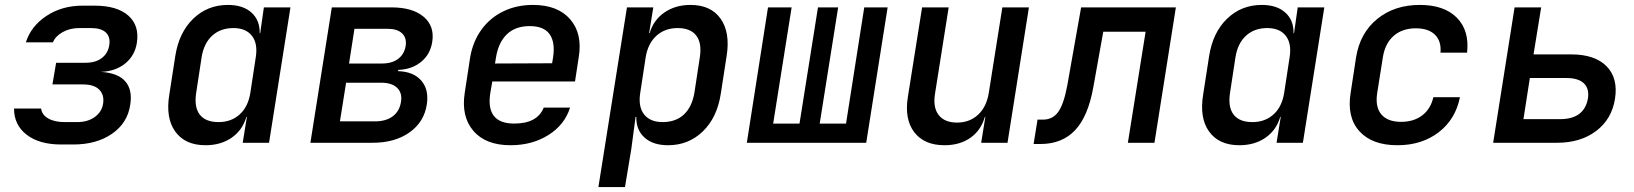

<svg xmlns="http://www.w3.org/2000/svg" viewBox="-20 -580 6640 780"><path d="M228 7Q140 7 88.5 -32.5Q37 -72 37 -139H147Q150 -114 175.5 -99Q201 -84 243 -84H293Q337 -84 365.5 -105Q394 -126 399 -160Q404 -195 383 -216Q362 -237 317 -237H193L208 -325H327Q369 -325 394 -344.5Q419 -364 424 -397Q429 -430 410 -448Q391 -466 350 -466H302Q264 -466 234.5 -449.5Q205 -433 195 -408H85Q106 -474 169 -515.5Q232 -557 315 -557H364Q456 -557 501.5 -516.5Q547 -476 536 -406Q528 -354 488.5 -322Q449 -290 389 -288Q459 -284 489 -249.5Q519 -215 509 -154Q498 -80 435 -36.5Q372 7 278 7Z M815 10Q732 10 692 -45.5Q652 -101 668 -197L692 -352Q707 -448 765 -504Q823 -560 906 -560Q967 -560 1001.5 -529Q1036 -498 1035 -445H1037L1052 -550H1160L1073 0H966L983 -105H981Q965 -51 921 -20.5Q877 10 815 10ZM868 -84Q919 -84 953.5 -115Q988 -146 997 -203L1019 -347Q1028 -403 1003.5 -434.5Q979 -466 928 -466Q876 -466 842 -435Q808 -404 799 -347L777 -203Q768 -145 791.5 -114.5Q815 -84 868 -84Z M1241 0 1328 -550H1570Q1656 -550 1701 -512Q1746 -474 1736 -410Q1728 -359 1690.5 -328.5Q1653 -298 1598 -296L1597 -291Q1660 -289 1691.5 -252.5Q1723 -216 1714 -156Q1703 -84 1643.5 -42Q1584 0 1494 0ZM1398 -322H1532Q1572 -322 1597 -340.5Q1622 -359 1628 -393Q1633 -426 1613.5 -444.5Q1594 -463 1555 -463H1420ZM1361 -87H1504Q1548 -87 1575.5 -107.5Q1603 -128 1609 -166Q1615 -202 1593.5 -223Q1572 -244 1528 -244H1386Z M2054 10Q1953 10 1903 -48.5Q1853 -107 1868 -203L1890 -347Q1901 -411 1935.5 -459Q1970 -507 2024 -533.5Q2078 -560 2145 -560Q2246 -560 2296.5 -501.5Q2347 -443 2331 -347L2316 -249H1980L1972 -203Q1952 -78 2069 -78Q2163 -78 2189 -143H2296Q2274 -73 2208 -31.5Q2142 10 2054 10ZM1995 -347 1991 -322 2223 -323 2227 -348Q2236 -409 2212.5 -441.5Q2189 -474 2132 -474Q2074 -474 2039.5 -441Q2005 -408 1995 -347Z M2411 180 2527 -550H2634L2617 -445H2619Q2635 -499 2679.5 -529.5Q2724 -560 2785 -560Q2868 -560 2907.5 -504Q2947 -448 2932 -353L2908 -198Q2893 -102 2835 -46Q2777 10 2694 10Q2633 10 2598.5 -21Q2564 -52 2565 -105H2562L2545 23L2519 180ZM2672 -84Q2725 -84 2758 -114.5Q2791 -145 2801 -203L2823 -347Q2832 -405 2808.5 -435.5Q2785 -466 2733 -466Q2681 -466 2646.5 -434.5Q2612 -403 2603 -347L2581 -203Q2572 -147 2596.5 -115.5Q2621 -84 2672 -84Z M3014 0 3100 -550H3196L3121 -78H3228L3303 -550H3385L3310 -78H3417L3491 -550H3586L3499 0Z M3817 10Q3735 10 3694.5 -42.5Q3654 -95 3668 -185L3726 -550H3834L3778 -196Q3770 -142 3794 -112Q3818 -82 3868 -82Q3919 -82 3953.5 -114Q3988 -146 3997 -203L4052 -550H4160L4073 0H3966L3983 -105H3981Q3965 -50 3922 -20Q3879 10 3817 10Z M4179 5 4195 -94H4217Q4257 -94 4279.5 -126Q4302 -158 4316 -234L4372 -550H4757L4670 0H4562L4634 -451H4462L4422 -228Q4401 -108 4348 -51.5Q4295 5 4207 5Z M5015 10Q4932 10 4892 -45.5Q4852 -101 4868 -197L4892 -352Q4907 -448 4965 -504Q5023 -560 5106 -560Q5167 -560 5201.5 -529Q5236 -498 5235 -445H5237L5252 -550H5360L5273 0H5166L5183 -105H5181Q5165 -51 5121 -20.5Q5077 10 5015 10ZM5068 -84Q5119 -84 5153.5 -115Q5188 -146 5197 -203L5219 -347Q5228 -403 5203.5 -434.5Q5179 -466 5128 -466Q5076 -466 5042 -435Q5008 -404 4999 -347L4977 -203Q4968 -145 4991.5 -114.5Q5015 -84 5068 -84Z M5657 10Q5554 10 5502.5 -47Q5451 -104 5467 -203L5489 -347Q5505 -446 5575 -503Q5645 -560 5748 -560Q5847 -560 5898.5 -508Q5950 -456 5940 -366H5832Q5836 -413 5809.5 -439Q5783 -465 5732 -465Q5677 -465 5642 -434.5Q5607 -404 5598 -348L5575 -203Q5566 -146 5591.5 -115.5Q5617 -85 5672 -85Q5723 -85 5757.5 -111Q5792 -137 5803 -185H5911Q5893 -95 5824.5 -42.5Q5756 10 5657 10Z M6046 0 6133 -550H6241L6210 -359H6363Q6459 -359 6506.5 -311Q6554 -263 6541 -179Q6528 -96 6464.5 -48Q6401 0 6306 0ZM6169 -96H6318Q6416 -96 6431 -180Q6437 -220 6414.5 -241.5Q6392 -263 6344 -263H6195Z"/></svg>

Font: NKDuy Mono SemiBold
Style: Italic
Weight: 600
Italic angle: -9°
Monospace: yes
Designer: NKDuy
Foundry: NKDuy
Version: Version 2.251; ttfautohint (v1.8.4.7-5d5b)